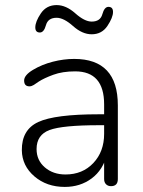

<svg xmlns="http://www.w3.org/2000/svg" viewBox="-20 -729 564 756"><path d="M235 7Q164 7 115.5 -34.5Q67 -76 66 -137Q65 -218 130.5 -248.5Q196 -279 369 -279H401V-236H371Q226 -236 175 -217Q124 -198 124 -142Q124 -98 156.5 -70Q189 -42 238 -42Q305 -42 347.5 -87Q390 -132 390 -202V-318Q390 -448 276 -448Q226 -448 189.5 -434.5Q153 -421 133 -408Q122 -400 113 -394.5Q104 -389 96 -389Q75 -389 75 -412Q75 -433 110 -454Q145 -475 188 -486Q231 -497 272 -497Q444 -497 444 -314V-24Q444 4 417 4Q405 4 397.5 -3.5Q390 -11 390 -24V-129L402 -123Q386 -60 341 -26.5Q296 7 235 7ZM341 -594Q304 -594 267.5 -626.5Q231 -659 203 -659Q169 -659 161 -630Q153 -601 137 -601Q119 -601 119 -621Q119 -644 141 -676.5Q163 -709 203 -709Q240 -709 276.5 -676.5Q313 -644 341 -644Q375 -644 383 -673Q391 -702 407 -702Q425 -702 425 -682Q425 -660 403 -627Q381 -594 341 -594Z"/></svg>

Font: Nunito VF Beta Light
Style: Regular
Weight: 300
Designer: Vernon Adams
Foundry: newtypography
Version: Version 3.001